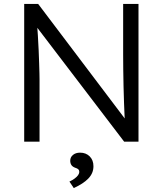

<svg xmlns="http://www.w3.org/2000/svg" viewBox="-20 -720 827 976"><path d="M103 0V-700H174L632 -94L618 -76Q615 -92 613.5 -124Q612 -156 610.5 -196.5Q609 -237 608 -281Q607 -325 606.5 -367Q606 -409 606 -443V-700H684V0H611L155 -598L167 -619Q170 -579 172.5 -540Q175 -501 176.5 -465Q178 -429 179 -399Q180 -369 180.5 -348Q181 -327 181 -318V0ZM333 203Q348 196 359.5 187.5Q371 179 377 170.5Q383 162 383 153Q383 145 378 140.5Q373 136 363 133Q349 128 343 119Q337 110 337 97Q337 79 351 67.5Q365 56 387 56Q417 56 436 75Q455 94 455 125Q455 143 448.5 158.5Q442 174 429 187.5Q416 201 397.5 213Q379 225 355 236Z"/></svg>

Font: Mach Light
Style: Regular
Weight: 300
Version: Version 1.002